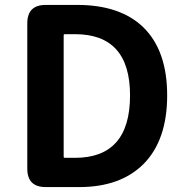

<svg xmlns="http://www.w3.org/2000/svg" viewBox="-20 -761 754 781"><path d="M166 0Q91 0 91 -75V-666Q91 -741 166 -741H294Q468 -741 562 -651Q660 -556 660 -373Q660 -190 563 -93Q469 0 302 0ZM239 -124Q239 -119 244 -119H285Q509 -119 509 -373Q509 -622 285 -622H244Q239 -622 239 -617Z"/></svg>

Font: Resource Han Rounded JP
Style: Bold
Weight: 700
Designer: Cyano Hao (round all glyphs); Ryoko NISHIZUKA 西塚涼子 (kana, bopomofo & ideographs); Paul D. Hunt (Latin, Greek & Cyrillic)
Foundry: Cyano Hao
Version: 0.990